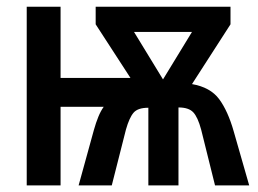

<svg xmlns="http://www.w3.org/2000/svg" viewBox="-20 -562 781 582"><path d="M678.7 -541.5V-488.3L562 -307.1Q617.7 -297.4 644.3 -261.5Q670.9 -225.6 688.5 -163.6L735.4 0H631.8L589.8 -168.9Q579.6 -207 565.7 -221.7Q551.8 -236.3 521 -236.3V0H429.7V-235.4Q397.9 -235.4 385 -220.5Q372.1 -205.6 361.8 -169.4L318.8 0H218.3L264.6 -168Q271 -190.9 278.3 -208.5Q285.6 -226.1 294.4 -238.3H163.6V0H61V-541.5H163.6V-325.7H375.5L270 -488.3V-541.5ZM562 -465.3H386.2L474.1 -321.3Z"/></svg>

Font: Open Sans Condensed SemiBold
Style: Regular
Weight: 600
Width: 3
Designer: Monotype Design Team
Foundry: Monotype Imaging Inc.
Version: Version 3.000; ttfautohint (v1.8.4)